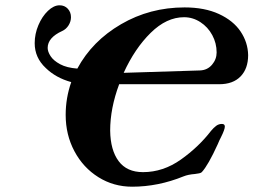

<svg xmlns="http://www.w3.org/2000/svg" viewBox="-20 -691 957 725"><path d="M430 -373Q396 -282 396 -198Q397 -124 428 -82.5Q459 -41 520 -41Q596 -41 663 -88.5Q730 -136 777 -197Q787 -209 796.5 -216Q806 -223 818 -223Q829 -223 829 -213Q829 -202 814 -172Q809 -163 802 -146Q766 -67 742 -41Q739 -38 732 -36.5Q725 -35 716 -34Q690 -32 673 -25Q577 14 479 14Q409 14 351.5 -22Q294 -58 261 -120Q228 -182 228 -257Q228 -321 249 -381Q191 -397 153 -434Q111 -473 111 -528Q111 -563 125 -596Q139 -629 161 -650Q183 -671 205 -671Q224 -671 236 -658Q248 -645 248 -626Q248 -610 239 -595.5Q230 -581 215 -574Q160 -549 160 -510Q160 -496 171 -479Q182 -462 207 -448.5Q232 -435 272 -432Q328 -536 437 -599.5Q546 -663 677 -663Q753 -663 807 -638Q861 -613 888.5 -572Q916 -531 917 -483Q917 -432 888.5 -402.5Q860 -373 808 -373ZM447 -416 735 -425Q763 -426 780.5 -446.5Q798 -467 798 -493Q798 -528 781.5 -558.5Q765 -589 736.5 -607.5Q708 -626 675 -626Q609 -626 549 -567Q489 -508 447 -416Z"/></svg>

Font: EB Garamond ExtraBold
Style: Italic
Weight: 800
Italic angle: -17.2°
Designer: Georg Duffner and Octavio Pardo
Foundry: Georg Duffner
Version: Version 1.000